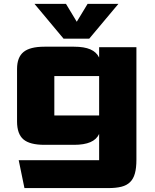

<svg xmlns="http://www.w3.org/2000/svg" viewBox="-20 -747 790 981"><path d="M257.6 -157.1Q257.6 -157.1 257.6 -157.1Q257.6 -157.1 257.6 -157.1H486.5V-358.3H257.6Q257.6 -358.3 257.6 -358.3Q257.6 -358.3 257.6 -358.3ZM104.9 214 75.6 71.6H486.5Q486.5 71.6 486.5 71.6Q486.5 71.6 486.5 71.6V-62.5Q473.3 -34.3 441.7 -20.7Q410 -7 358.3 -7H207.1Q132.3 -7 99.7 -34.8Q67.1 -62.6 67.1 -126.1V-394.3Q67.1 -454.1 100.1 -481.2Q133.1 -508.4 207.1 -508.4H358.3Q410 -508.4 441.5 -494.8Q473.1 -481.1 486.5 -452.9V-505.8H677V69.2Q677 111 669.3 138.9Q661.7 166.8 644.6 183.5Q627.5 200.3 600.2 207.1Q572.9 214 533 214ZM585.1 -727.4 436 -549.5H304.7L156.1 -727.4H317L372.2 -635.9L427.7 -727.4Z"/></svg>

Font: Science Gothic
Style: Regular
Weight: 400
Designer: Thomas Phinney, Vassil Kateliev, Brandon Buerkle
Foundry: Font Detective LLC
Version: Version 1.018